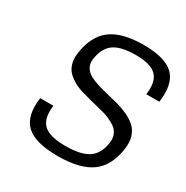

<svg xmlns="http://www.w3.org/2000/svg" viewBox="-169 -860 987 1020"><g transform="rotate(30 324.5 -350.0)"><path d="M227.1 -520Q223.1 -491.7 234.9 -470.7Q246.6 -449.7 269.8 -436.8Q293 -423.8 324 -414.3Q355 -404.8 389.6 -396.7Q424.3 -388.7 458.7 -379.2Q493.2 -369.6 523.4 -355Q553.7 -340.3 575.7 -320.3Q597.7 -300.3 607.9 -267.8Q618.2 -235.4 612.3 -192.9Q596.7 -81.1 527.3 -30.5Q458 20 320.3 20Q182.1 20 127 -32.5Q71.8 -85 87.9 -200.2H168.9Q157.7 -118.7 195.1 -82.8Q232.4 -46.9 329.6 -46.9Q425.3 -46.9 470.9 -78.1Q516.6 -109.4 526.4 -180.2Q530.3 -208.5 521.2 -230.5Q512.2 -252.4 493.4 -265.9Q474.6 -279.3 448.7 -290.3Q422.9 -301.3 392.8 -308.1Q362.8 -314.9 331.1 -323.5Q299.3 -332 269.5 -340.3Q239.7 -348.6 214.1 -363Q188.5 -377.4 170.4 -395.8Q152.3 -414.1 144.3 -442.4Q136.2 -470.7 141.1 -506.8Q156.7 -618.7 224.4 -669.4Q292 -720.2 424.3 -720.2Q556.6 -720.2 609.1 -668Q661.6 -615.7 645.5 -500H565.4Q576.7 -581.1 541.3 -616.9Q505.9 -652.8 414.6 -652.8Q323.7 -652.8 280.3 -622.1Q236.8 -591.3 227.1 -520Z"/></g></svg>

Font: Fivo Sans
Style: Italic
Weight: 400
Designer: Alexander Slobzheninov
Foundry: Alexander Slobzheninov
Version: 1.0